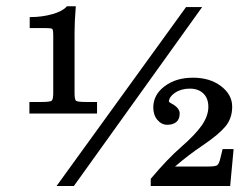

<svg xmlns="http://www.w3.org/2000/svg" viewBox="-20 -603 780 625"><path d="M635.3 -576.2 221.2 1.5 220.7 2V2.4H219.7H219.2H168.9H166.5H164.1L165.5 0.5L167 -1.5L585 -579.1L585.4 -579.6V-580.1H586.4H586.9H633.3H635.7H638.2L636.7 -578.1ZM293.5 -233.4H78.1H77.1H75.7V-234.4V-235.8V-268.6V-269.5V-271H77.1H78.1H112.8Q142.1 -271 147.9 -274.9Q153.3 -278.8 153.3 -300.8V-487.3Q153.3 -505.9 150.1 -508.8Q147 -511.7 127 -511.7H79.1H78.1H76.7V-512.7V-514.2V-544.9V-545.9V-547.4H78.1H79.1Q117.2 -547.4 150.9 -557.1Q183.6 -566.4 196.8 -581.5L197.3 -582L197.8 -582.5H198.2H198.7H224.1H225.6H226.6V-581.1V-580.1Q222.7 -532.7 222.7 -498V-301.3Q222.7 -278.3 227.5 -274.9Q232.9 -271 262.2 -271H293.5H294.9H295.9V-269.5V-268.6V-235.8V-234.4V-233.4H294.9ZM740.2 -115.2 729.5 0V1.5V2.4H728H727.1H473.1H471.7H470.7V1V0V-20V-21L471.2 -21.5Q524.4 -85 570.3 -125Q615.7 -164.6 637.2 -195.3Q658.2 -226.1 658.2 -254.9Q658.2 -283.2 641.8 -298.8Q625.5 -314.5 597.7 -314.5Q569.8 -314.5 549.3 -300.8Q530.3 -287.6 529.8 -272Q530.8 -270.5 537.1 -266.6Q564.9 -252.4 564.9 -233.4Q564.9 -215.3 554.2 -206.1Q543.5 -196.8 524.4 -196.8Q505.9 -196.8 492.2 -212.9Q479 -228.5 479 -253.4Q479 -294.9 516.6 -322.8Q553.2 -350.1 608.2 -350.1Q663.1 -350.1 699.2 -322.8Q735.8 -294.9 735.8 -255.9Q735.8 -217.3 713.4 -190.9Q691.4 -164.6 640.1 -129.9Q592.3 -97.7 549.8 -61H659.2Q681.2 -61 687.3 -65.4Q693.4 -69.8 697.8 -89.8L704.1 -115.7L704.6 -116.7V-117.7H705.6H706.5H737.8H739.3H740.2V-116.2Z"/></svg>

Font: RIT Rachana
Style: Bold
Weight: 700
Designer: Hussain KH
Version: 1.5.2